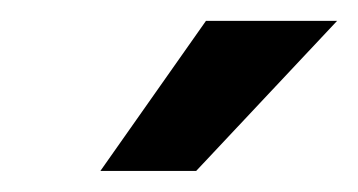

<svg xmlns="http://www.w3.org/2000/svg" viewBox="-20 -764 341 183"><path d="M75.7 -601.1 176.3 -744.1H301.3L167 -601.1Z"/></svg>

Font: Inter 28pt SemiBold
Style: Italic
Weight: 600
Italic angle: -9.3988°
Designer: Rasmus Andersson
Foundry: rsms
Version: Version 4.001;git-66647c0bb